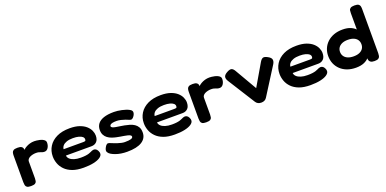

<svg xmlns="http://www.w3.org/2000/svg" viewBox="-9 -1530 4744 2359"><g transform="rotate(-20 2363.0 -350.0)"><path d="M116 9Q79 9 63.5 -1.5Q48 -12 44.5 -30Q41 -48 41 -67V-416Q41 -436 45 -453Q49 -470 64.5 -480.5Q80 -491 117 -491Q152 -491 167.5 -481.5Q183 -472 187 -459.5Q191 -447 191 -438L179 -420Q183 -430 196.5 -443Q210 -456 231.5 -468Q253 -480 280 -488Q307 -496 338 -496Q351 -496 369 -494Q387 -492 407 -487.5Q427 -483 444 -475Q461 -467 471.5 -455.5Q482 -444 482 -428Q482 -388 463.5 -359.5Q445 -331 416 -331Q399 -331 388 -334.5Q377 -338 367 -342Q357 -346 344 -349.5Q331 -353 309 -353Q286 -353 265 -348Q244 -343 227.5 -334.5Q211 -326 201.5 -313Q192 -300 192 -285V-65Q192 -46 188.5 -28.5Q185 -11 169 -1Q153 9 116 9Z M802 18Q715 18 655.5 -4.5Q596 -27 559 -65Q522 -103 505.5 -149Q489 -195 489 -241Q489 -314 525.5 -372Q562 -430 631.5 -463.5Q701 -497 801 -497Q875 -497 927 -479Q979 -461 1011.5 -432Q1044 -403 1059 -369Q1074 -335 1074 -304Q1074 -250 1047.5 -223.5Q1021 -197 980 -197H645Q647 -172 667 -152.5Q687 -133 723 -121.5Q759 -110 810 -110Q847 -110 873 -113.5Q899 -117 916 -122.5Q933 -128 945 -134Q957 -140 967 -144Q977 -148 989 -149Q1004 -149 1017 -141.5Q1030 -134 1040 -115Q1047 -102 1049 -92Q1051 -82 1050 -73Q1048 -48 1017.5 -27Q987 -6 932 6Q877 18 802 18ZM645 -280H902Q918 -280 927 -283.5Q936 -287 936 -305Q936 -324 920 -338Q904 -352 873 -360.5Q842 -369 797 -369Q748 -369 714.5 -357Q681 -345 664 -325Q647 -305 645 -280Z M1370 17Q1329 17 1291 11Q1253 5 1221 -6.5Q1189 -18 1167 -31.5Q1145 -45 1136 -60Q1127 -71 1127.5 -85Q1128 -99 1135.5 -115Q1143 -131 1155 -147Q1168 -163 1183 -162Q1198 -161 1216 -152Q1231 -146 1251.5 -138Q1272 -130 1295 -122.5Q1318 -115 1341 -110Q1364 -105 1384 -105Q1441 -105 1465 -113.5Q1489 -122 1489 -139Q1489 -150 1477 -157.5Q1465 -165 1445.5 -170Q1426 -175 1402 -179Q1378 -183 1353 -187Q1328 -191 1306 -196Q1276 -202 1247 -212.5Q1218 -223 1194.5 -240.5Q1171 -258 1157 -284.5Q1143 -311 1143 -349Q1143 -396 1168.5 -429.5Q1194 -463 1246.5 -481Q1299 -499 1380 -499Q1402 -499 1428.5 -496Q1455 -493 1482 -487Q1509 -481 1533 -473Q1557 -465 1575 -455Q1605 -440 1606 -416.5Q1607 -393 1589 -367Q1576 -347 1561.5 -340.5Q1547 -334 1530 -342Q1512 -351 1485 -360.5Q1458 -370 1429 -377Q1400 -384 1375 -384Q1339 -384 1319 -379Q1299 -374 1291 -366Q1283 -358 1283 -348Q1283 -336 1299 -328.5Q1315 -321 1340.5 -316.5Q1366 -312 1395 -308Q1424 -304 1449 -299Q1481 -293 1513 -283.5Q1545 -274 1571 -257Q1597 -240 1613 -212.5Q1629 -185 1629 -142Q1629 -66 1563.5 -24.5Q1498 17 1370 17Z M1993 18Q1906 18 1846.5 -4.5Q1787 -27 1750 -65Q1713 -103 1696.5 -149Q1680 -195 1680 -241Q1680 -314 1716.5 -372Q1753 -430 1822.5 -463.5Q1892 -497 1992 -497Q2066 -497 2118 -479Q2170 -461 2202.5 -432Q2235 -403 2250 -369Q2265 -335 2265 -304Q2265 -250 2238.5 -223.5Q2212 -197 2171 -197H1836Q1838 -172 1858 -152.5Q1878 -133 1914 -121.5Q1950 -110 2001 -110Q2038 -110 2064 -113.5Q2090 -117 2107 -122.5Q2124 -128 2136 -134Q2148 -140 2158 -144Q2168 -148 2180 -149Q2195 -149 2208 -141.5Q2221 -134 2231 -115Q2238 -102 2240 -92Q2242 -82 2241 -73Q2239 -48 2208.5 -27Q2178 -6 2123 6Q2068 18 1993 18ZM1836 -280H2093Q2109 -280 2118 -283.5Q2127 -287 2127 -305Q2127 -324 2111 -338Q2095 -352 2064 -360.5Q2033 -369 1988 -369Q1939 -369 1905.5 -357Q1872 -345 1855 -325Q1838 -305 1836 -280Z M2406 9Q2369 9 2353.5 -1.5Q2338 -12 2334.5 -30Q2331 -48 2331 -67V-416Q2331 -436 2335 -453Q2339 -470 2354.5 -480.5Q2370 -491 2407 -491Q2442 -491 2457.5 -481.5Q2473 -472 2477 -459.5Q2481 -447 2481 -438L2469 -420Q2473 -430 2486.5 -443Q2500 -456 2521.5 -468Q2543 -480 2570 -488Q2597 -496 2628 -496Q2641 -496 2659 -494Q2677 -492 2697 -487.5Q2717 -483 2734 -475Q2751 -467 2761.5 -455.5Q2772 -444 2772 -428Q2772 -388 2753.5 -359.5Q2735 -331 2706 -331Q2689 -331 2678 -334.5Q2667 -338 2657 -342Q2647 -346 2634 -349.5Q2621 -353 2599 -353Q2576 -353 2555 -348Q2534 -343 2517.5 -334.5Q2501 -326 2491.5 -313Q2482 -300 2482 -285V-65Q2482 -46 2478.5 -28.5Q2475 -11 2459 -1Q2443 9 2406 9Z M3125 13Q3101 13 3082.5 3.5Q3064 -6 3053 -24L2829 -379Q2808 -413 2814 -437.5Q2820 -462 2857 -483Q2897 -506 2919.5 -499.5Q2942 -493 2962 -457L3125 -176L3288 -455Q3309 -492 3331 -499Q3353 -506 3393 -483Q3432 -462 3436.5 -436Q3441 -410 3421 -378L3197 -24Q3186 -6 3168 3.5Q3150 13 3125 13Z M3767 18Q3680 18 3620.5 -4.5Q3561 -27 3524 -65Q3487 -103 3470.5 -149Q3454 -195 3454 -241Q3454 -314 3490.5 -372Q3527 -430 3596.5 -463.5Q3666 -497 3766 -497Q3840 -497 3892 -479Q3944 -461 3976.5 -432Q4009 -403 4024 -369Q4039 -335 4039 -304Q4039 -250 4012.5 -223.5Q3986 -197 3945 -197H3610Q3612 -172 3632 -152.5Q3652 -133 3688 -121.5Q3724 -110 3775 -110Q3812 -110 3838 -113.5Q3864 -117 3881 -122.5Q3898 -128 3910 -134Q3922 -140 3932 -144Q3942 -148 3954 -149Q3969 -149 3982 -141.5Q3995 -134 4005 -115Q4012 -102 4014 -92Q4016 -82 4015 -73Q4013 -48 3982.5 -27Q3952 -6 3897 6Q3842 18 3767 18ZM3610 -280H3867Q3883 -280 3892 -283.5Q3901 -287 3901 -305Q3901 -324 3885 -338Q3869 -352 3838 -360.5Q3807 -369 3762 -369Q3713 -369 3679.5 -357Q3646 -345 3629 -325Q3612 -305 3610 -280Z M4366 8Q4303 8 4252.5 -10.5Q4202 -29 4165.5 -63.5Q4129 -98 4110 -143.5Q4091 -189 4091 -243Q4091 -295 4110 -340Q4129 -385 4165.5 -419Q4202 -453 4252.5 -471.5Q4303 -490 4366 -490Q4430 -490 4474 -470.5Q4518 -451 4545 -417Q4572 -383 4584 -339Q4596 -295 4596 -245Q4597 -193 4585 -147Q4573 -101 4546 -66.5Q4519 -32 4475 -12Q4431 8 4366 8ZM4386 -133Q4432 -133 4463 -147Q4494 -161 4509.5 -185Q4525 -209 4525 -241Q4525 -273 4509.5 -297Q4494 -321 4463 -335Q4432 -349 4385 -349Q4339 -349 4308 -335Q4277 -321 4261 -297Q4245 -273 4245 -241Q4245 -210 4261 -185.5Q4277 -161 4308.5 -147Q4340 -133 4386 -133ZM4607 9Q4572 9 4555 -3.5Q4538 -16 4534 -40L4533 -642Q4533 -661 4535.5 -678.5Q4538 -696 4554 -707Q4570 -718 4606 -718Q4643 -718 4658.5 -707.5Q4674 -697 4677.5 -680Q4681 -663 4681 -643V-67Q4681 -48 4677.5 -30.5Q4674 -13 4658.5 -2Q4643 9 4607 9Z"/></g></svg>

Font: Fredoka SemiExpanded SemiBold
Style: Regular
Weight: 600
Width: 6
Designer: Ben Nathan
Foundry: Milena B. Brandão, Ben Nathan
Version: Version 2.001